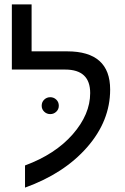

<svg xmlns="http://www.w3.org/2000/svg" viewBox="-20 -833 570 875"><path d="M94 22V-79Q232 -130 311.5 -221Q391 -312 391 -409Q391 -516 277 -516H34V-813H124V-599H286Q482 -599 482 -425Q482 -282 377 -162Q272 -42 94 22ZM170 -351Q170 -368 181.5 -379Q193 -390 209 -390Q225 -390 236.5 -379Q248 -368 248 -351Q248 -335 236.5 -324Q225 -313 209 -313Q193 -313 181.5 -324Q170 -335 170 -351Z"/></svg>

Font: Libra Sans
Style: Regular
Weight: 400
Foundry: Context Ltd
Version: Version 1.002